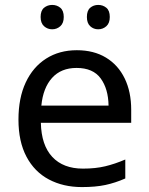

<svg xmlns="http://www.w3.org/2000/svg" viewBox="-20 -750 604 780"><path d="M292 -546Q361 -546 410.5 -516Q460 -486 486.5 -431.5Q513 -377 513 -304V-251H146Q148 -160 192.5 -112.5Q237 -65 317 -65Q368 -65 407.5 -74.5Q447 -84 489 -102V-25Q448 -7 408 1.5Q368 10 313 10Q237 10 178.5 -21Q120 -52 87.5 -113.5Q55 -175 55 -264Q55 -352 84.5 -415Q114 -478 167.5 -512Q221 -546 292 -546ZM291 -474Q228 -474 191.5 -433.5Q155 -393 148 -321H421Q420 -389 389 -431.5Q358 -474 291 -474ZM145 -681Q145 -707 159 -718.5Q173 -730 192 -730Q211 -730 225 -718.5Q239 -707 239 -681Q239 -656 225 -643.5Q211 -631 192 -631Q173 -631 159 -643.5Q145 -656 145 -681ZM333 -681Q333 -707 346.5 -718.5Q360 -730 379 -730Q398 -730 412 -718.5Q426 -707 426 -681Q426 -656 412 -643.5Q398 -631 379 -631Q360 -631 346.5 -643.5Q333 -656 333 -681Z"/></svg>

Font: Noto Sans Tangsa
Style: Regular
Weight: 400
Designer: David Williams
Foundry: Google LLC
Version: Version 1.504